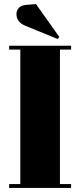

<svg xmlns="http://www.w3.org/2000/svg" viewBox="-20 -925 395 945"><path d="M25 -700H330V-681H275V-19H330V0H25V-19H80V-681H25ZM157 -905 272 -743 264 -733 105 -798Q61 -816 61 -856Q61 -873 72.5 -886Q84 -899 109 -901Z"/></svg>

Font: Abril Fatface
Style: Regular
Weight: 400
Designer: Veronika Burian, Jos Scaglione
Foundry: TypeTogether
Version: Version 1.001